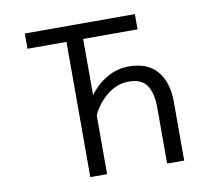

<svg xmlns="http://www.w3.org/2000/svg" viewBox="-86 -889 1172 1018"><g transform="rotate(-10 500.0 -380.0)"><path d="M319.8 24.9V-703.1H109.9V-785.2H702.6V-703.1H409.7V-398.9L410.2 -401.4Q448.7 -453.6 503.7 -485.6Q558.6 -517.6 620.6 -517.6Q722.7 -517.6 773.9 -457.5Q825.2 -397.5 825.2 -289.6V24.9H733.4V-278.3Q733.4 -352.1 705.8 -395.3Q678.2 -438.5 607.4 -438.5Q545.4 -438.5 492.2 -396.5Q439 -354.5 410.2 -291.5V24.9Z"/></g></svg>

Font: BIZ UDPGothic
Style: Regular
Weight: 400
Designer: TypeBank Co., Ltd.
Foundry: Morisawa Inc.
Version: Version 1.051